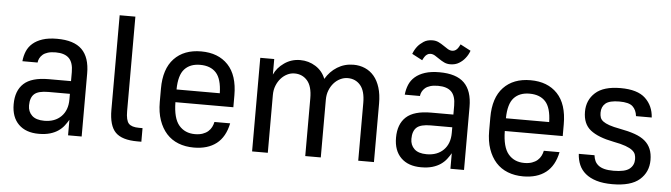

<svg xmlns="http://www.w3.org/2000/svg" viewBox="-46 -894 3787 1083"><g transform="rotate(5 1847.5 -353.0)"><path d="M197 6Q124 6 83 -34.5Q42 -75 42 -148Q42 -225 86 -265.5Q130 -306 227 -306H353V-357Q353 -411 328.5 -435.5Q304 -460 253 -460Q227 -460 209 -454.5Q191 -449 180 -439.5Q169 -430 163 -418Q157 -406 156 -394H70Q73 -425 84 -451Q95 -477 117 -496Q139 -515 172.5 -526Q206 -537 254 -537Q350 -537 395 -492.5Q440 -448 440 -357V0H363V-88Q353 -71 340 -54Q327 -37 307.5 -23.5Q288 -10 261 -2Q234 6 197 6ZM222 -70Q282 -70 317.5 -105.5Q353 -141 353 -202V-234H231Q174 -234 151.5 -213.5Q129 -193 129 -149Q129 -114 152 -92Q175 -70 222 -70Z M755 0Q668 0 631 -37.5Q594 -75 594 -165V-700H683V-165Q683 -113 699.5 -95Q716 -77 758 -77H778V0Z M1075 7Q1027 7 987.5 -8.5Q948 -24 920.5 -54.5Q893 -85 877.5 -129.5Q862 -174 862 -232V-308Q862 -420 917.5 -478.5Q973 -537 1070 -537Q1167 -537 1222.5 -478.5Q1278 -420 1278 -306V-239H950Q951 -148 984.5 -108.5Q1018 -69 1075 -69Q1100 -69 1118.5 -75.5Q1137 -82 1149.5 -93Q1162 -104 1169 -118Q1176 -132 1179 -147H1268Q1252 -69 1203 -31Q1154 7 1075 7ZM1071 -461Q1014 -461 982.5 -426.5Q951 -392 950 -311H1195Q1193 -392 1161.5 -426.5Q1130 -461 1071 -461Z M1405 -530H1484V-442Q1501 -481 1541 -509Q1581 -537 1631 -537Q1679 -537 1718.5 -512Q1758 -487 1775 -443Q1800 -486 1841 -511.5Q1882 -537 1933 -537Q1968 -537 1998 -524Q2028 -511 2049.5 -485.5Q2071 -460 2083 -421.5Q2095 -383 2095 -332V0H2006V-327Q2006 -395 1978.5 -427Q1951 -459 1907 -459Q1885 -459 1864.5 -449Q1844 -439 1828.5 -421.5Q1813 -404 1803.5 -380Q1794 -356 1794 -327V0H1706V-327Q1706 -395 1678 -427Q1650 -459 1606 -459Q1584 -459 1564 -449Q1544 -439 1528.5 -421.5Q1513 -404 1503.5 -380Q1494 -356 1494 -327V0H1405Z M2362 6Q2289 6 2248 -34.5Q2207 -75 2207 -148Q2207 -225 2251 -265.5Q2295 -306 2392 -306H2518V-357Q2518 -411 2493.5 -435.5Q2469 -460 2418 -460Q2392 -460 2374 -454.5Q2356 -449 2345 -439.5Q2334 -430 2328 -418Q2322 -406 2321 -394H2235Q2238 -425 2249 -451Q2260 -477 2282 -496Q2304 -515 2337.5 -526Q2371 -537 2419 -537Q2515 -537 2560 -492.5Q2605 -448 2605 -357V0H2528V-88Q2518 -71 2505 -54Q2492 -37 2472.5 -23.5Q2453 -10 2426 -2Q2399 6 2362 6ZM2387 -70Q2447 -70 2482.5 -105.5Q2518 -141 2518 -202V-234H2396Q2339 -234 2316.5 -213.5Q2294 -193 2294 -149Q2294 -114 2317 -92Q2340 -70 2387 -70ZM2475 -587Q2456 -587 2440.5 -594.5Q2425 -602 2411.5 -611.5Q2398 -621 2385.5 -628.5Q2373 -636 2360 -636Q2349 -636 2340.5 -630Q2332 -624 2327 -616Q2321 -607 2316 -596L2257 -627Q2266 -651 2281 -670Q2294 -686 2314.5 -699.5Q2335 -713 2365 -713Q2384 -713 2399.5 -705.5Q2415 -698 2428.5 -688.5Q2442 -679 2454.5 -671.5Q2467 -664 2480 -664Q2491 -664 2499.5 -670Q2508 -676 2513 -684Q2519 -693 2524 -704L2583 -673Q2574 -648 2559 -630Q2546 -613 2525 -600Q2504 -587 2475 -587Z M2940 7Q2892 7 2852.5 -8.5Q2813 -24 2785.5 -54.5Q2758 -85 2742.5 -129.5Q2727 -174 2727 -232V-308Q2727 -420 2782.5 -478.5Q2838 -537 2935 -537Q3032 -537 3087.5 -478.5Q3143 -420 3143 -306V-239H2815Q2816 -148 2849.5 -108.5Q2883 -69 2940 -69Q2965 -69 2983.5 -75.5Q3002 -82 3014.5 -93Q3027 -104 3034 -118Q3041 -132 3044 -147H3133Q3117 -69 3068 -31Q3019 7 2940 7ZM2936 -461Q2879 -461 2847.5 -426.5Q2816 -392 2815 -311H3060Q3058 -392 3026.5 -426.5Q2995 -461 2936 -461Z M3445 7Q3392 7 3354.5 -4.5Q3317 -16 3292.5 -36.5Q3268 -57 3256 -85Q3244 -113 3242 -147H3331Q3333 -129 3339.5 -115Q3346 -101 3359 -90.5Q3372 -80 3393 -74.5Q3414 -69 3445 -69Q3510 -69 3535.5 -89.5Q3561 -110 3561 -144Q3561 -158 3557 -170.5Q3553 -183 3539.5 -194Q3526 -205 3500 -214.5Q3474 -224 3431 -232Q3343 -249 3299.5 -283.5Q3256 -318 3256 -387Q3256 -453 3302.5 -495Q3349 -537 3445 -537Q3541 -537 3585.5 -495Q3630 -453 3634 -387H3545Q3541 -422 3520 -441.5Q3499 -461 3445 -461Q3389 -461 3366.5 -442Q3344 -423 3344 -389Q3344 -374 3348 -362Q3352 -350 3364.5 -340.5Q3377 -331 3400 -323Q3423 -315 3461 -308Q3510 -299 3545.5 -286.5Q3581 -274 3603.5 -255Q3626 -236 3637 -209.5Q3648 -183 3648 -147Q3648 -79 3599 -36Q3550 7 3445 7Z"/></g></svg>

Font: Golos UI
Style: Regular
Weight: 400
Designer: A.Korolkova, Vitaly Kuzmin
Foundry: ParaType Ltd
Version: Version 2.000